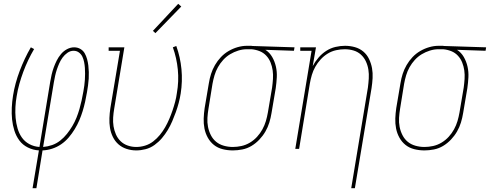

<svg xmlns="http://www.w3.org/2000/svg" viewBox="-20 -777 2557 1002"><path d="M150 205 183 8Q152 6 125 -7.5Q98 -21 81 -44Q64 -67 55 -95.5Q46 -124 43 -154Q40 -184 41.5 -215.5Q43 -247 48 -278Q53 -310 62 -343Q71 -376 83 -407.5Q95 -439 109.5 -470Q124 -501 141 -530L158 -521Q141 -492 127 -462.5Q113 -433 101.5 -402Q90 -371 81 -339Q72 -307 67 -275Q62 -247 60.5 -218Q59 -189 61.5 -161.5Q64 -134 71.5 -107.5Q79 -81 94 -59.5Q109 -38 133 -25Q157 -12 186 -10L242 -350Q245 -369 249.5 -388Q254 -407 260.5 -425Q267 -443 276 -461Q285 -479 298.5 -495Q312 -511 330 -520.5Q348 -530 367 -530Q385 -530 399.5 -521.5Q414 -513 422 -499Q430 -485 434.5 -468.5Q439 -452 441 -435Q443 -418 443.5 -401Q444 -384 443 -366.5Q442 -349 439.5 -331.5Q437 -314 434 -296Q430 -272 424.5 -247Q419 -222 411.5 -197.5Q404 -173 394 -149.5Q384 -126 370 -103Q356 -80 338.5 -59.5Q321 -39 299 -24Q277 -9 252 -1Q227 7 202 8L170 205ZM205 -10Q229 -12 252 -20Q275 -28 294.5 -43.5Q314 -59 329.5 -78.5Q345 -98 357.5 -119Q370 -140 379 -162.5Q388 -185 394.5 -207.5Q401 -230 406 -253Q411 -276 415 -299Q418 -315 420 -330.5Q422 -346 423 -361.5Q424 -377 424 -392.5Q424 -408 423 -423Q422 -438 419 -453Q416 -468 410 -481Q404 -494 392 -503Q380 -512 364 -512Q347 -512 332 -501.5Q317 -491 306.5 -476.5Q296 -462 289 -446Q282 -430 276.5 -413.5Q271 -397 267.5 -380.5Q264 -364 261 -347Z M691 8Q665 8 640.5 0Q616 -8 598 -24Q580 -40 569 -62.5Q558 -85 554 -109.5Q550 -134 551 -160.5Q552 -187 556 -213L606 -512H547V-530H629L576 -210Q572 -187 570.5 -163.5Q569 -140 572.5 -118Q576 -96 585 -75.5Q594 -55 609.5 -40Q625 -25 646.5 -17.5Q668 -10 691 -10Q714 -10 737 -17Q760 -24 779.5 -39Q799 -54 814.5 -73Q830 -92 842 -113Q854 -134 863.5 -156.5Q873 -179 880.5 -201Q888 -223 894 -245.5Q900 -268 903 -291Q914 -353 908 -414Q902 -475 882 -530L900 -537Q921 -479 927 -416Q933 -353 923 -289Q919 -264 912.5 -239.5Q906 -215 897.5 -191.5Q889 -168 879 -144.5Q869 -121 855.5 -98.5Q842 -76 825 -56Q808 -36 786.5 -20.5Q765 -5 740 1.5Q715 8 691 8ZM791 -604 778 -616 910 -757 926 -743Z M1195 8Q1168 8 1142 1.5Q1116 -5 1096.5 -20.5Q1077 -36 1064.5 -58.5Q1052 -81 1047 -106.5Q1042 -132 1043 -159Q1044 -186 1048 -213L1070 -343Q1074 -368 1081.5 -391.5Q1089 -415 1102 -437.5Q1115 -460 1133 -479Q1151 -498 1173.5 -511Q1196 -524 1220.5 -531Q1245 -538 1269 -538Q1273 -538 1276 -538Q1279 -538 1283 -538Q1287 -538 1290.5 -538Q1294 -538 1298 -537L1517 -530L1514 -512L1365 -517Q1387 -503 1400.5 -479.5Q1414 -456 1420 -429Q1426 -402 1424.5 -373.5Q1423 -345 1419 -317L1397 -187Q1393 -162 1385.5 -137.5Q1378 -113 1365 -90.5Q1352 -68 1333.5 -48.5Q1315 -29 1292.5 -15.5Q1270 -2 1244.5 3Q1219 8 1195 8ZM1195 -10Q1217 -10 1240 -15Q1263 -20 1284 -32.5Q1305 -45 1321.5 -63Q1338 -81 1349.5 -102Q1361 -123 1367.5 -145Q1374 -167 1378 -190L1400 -320Q1403 -342 1404.5 -365Q1406 -388 1403 -409.5Q1400 -431 1392 -451Q1384 -471 1369.5 -486.5Q1355 -502 1335 -510Q1315 -518 1293 -520H1280Q1277 -520 1274 -520Q1271 -520 1268 -520Q1246 -520 1223.5 -513Q1201 -506 1181 -494Q1161 -482 1145 -464.5Q1129 -447 1117.5 -426.5Q1106 -406 1099.5 -384Q1093 -362 1089 -340L1068 -210Q1064 -186 1062.5 -162Q1061 -138 1065.5 -115Q1070 -92 1080.5 -71.5Q1091 -51 1108 -37Q1125 -23 1148 -16.5Q1171 -10 1195 -10Z M1813 205 1900 -320Q1903 -343 1904.5 -367Q1906 -391 1902.5 -413.5Q1899 -436 1889.5 -456.5Q1880 -477 1863.5 -492Q1847 -507 1825 -513.5Q1803 -520 1779 -520Q1757 -520 1734 -515Q1711 -510 1690.5 -497.5Q1670 -485 1653.5 -467Q1637 -449 1625.5 -428.5Q1614 -408 1607.5 -386Q1601 -364 1597 -341L1541 0H1521L1606 -512H1547V-530H1629L1612 -432Q1624 -455 1642 -476Q1660 -497 1682.5 -511.5Q1705 -526 1730.5 -532Q1756 -538 1781 -538Q1807 -538 1832 -531Q1857 -524 1876 -508Q1895 -492 1906 -469Q1917 -446 1921.5 -421Q1926 -396 1924.5 -369.5Q1923 -343 1919 -317L1832 205Z M2195 8Q2168 8 2142 1.5Q2116 -5 2096.5 -20.5Q2077 -36 2064.5 -58.5Q2052 -81 2047 -106.5Q2042 -132 2043 -159Q2044 -186 2048 -213L2070 -343Q2074 -368 2081.5 -391.5Q2089 -415 2102 -437.5Q2115 -460 2133 -479Q2151 -498 2173.5 -511Q2196 -524 2220.5 -531Q2245 -538 2269 -538Q2273 -538 2276 -538Q2279 -538 2283 -538Q2287 -538 2290.5 -538Q2294 -538 2298 -537L2517 -530L2514 -512L2365 -517Q2387 -503 2400.5 -479.5Q2414 -456 2420 -429Q2426 -402 2424.5 -373.5Q2423 -345 2419 -317L2397 -187Q2393 -162 2385.5 -137.5Q2378 -113 2365 -90.5Q2352 -68 2333.5 -48.5Q2315 -29 2292.5 -15.5Q2270 -2 2244.5 3Q2219 8 2195 8ZM2195 -10Q2217 -10 2240 -15Q2263 -20 2284 -32.5Q2305 -45 2321.5 -63Q2338 -81 2349.5 -102Q2361 -123 2367.5 -145Q2374 -167 2378 -190L2400 -320Q2403 -342 2404.5 -365Q2406 -388 2403 -409.5Q2400 -431 2392 -451Q2384 -471 2369.5 -486.5Q2355 -502 2335 -510Q2315 -518 2293 -520H2280Q2277 -520 2274 -520Q2271 -520 2268 -520Q2246 -520 2223.5 -513Q2201 -506 2181 -494Q2161 -482 2145 -464.5Q2129 -447 2117.5 -426.5Q2106 -406 2099.5 -384Q2093 -362 2089 -340L2068 -210Q2064 -186 2062.5 -162Q2061 -138 2065.5 -115Q2070 -92 2080.5 -71.5Q2091 -51 2108 -37Q2125 -23 2148 -16.5Q2171 -10 2195 -10Z"/></svg>

Font: Iosevka Slab Thin
Style: Italic
Weight: 100
Italic angle: -9°
Monospace: yes
Designer: Belleve Invis
Foundry: Belleve Invis
Version: Version 11.1.1; ttfautohint (v1.8.3)